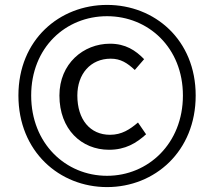

<svg xmlns="http://www.w3.org/2000/svg" viewBox="-20 -750 872 782"><path d="M416 12C610 12 777 -133 777 -361C777 -588 610 -730 416 -730C222 -730 55 -588 55 -361C55 -133 222 12 416 12ZM416 -34C247 -34 107 -166 107 -361C107 -556 247 -684 416 -684C584 -684 725 -556 725 -361C725 -166 584 -34 416 -34ZM424 -140C491 -140 535 -167 575 -203L542 -251C509 -223 476 -201 428 -201C347 -201 295 -263 295 -361C295 -449 349 -511 431 -511C471 -511 498 -494 529 -465L567 -509C532 -545 491 -572 428 -572C320 -572 222 -491 222 -361C222 -223 312 -140 424 -140Z"/></svg>

Font: Noto Sans Mono CJK JP Regular
Style: Regular
Weight: 400
Designer: Ryoko NISHIZUKA (kana & ideographs); Paul D. Hunt (Latin, Greek & Cyrillic); Wenlong ZHANG (bopomofo); Sandoll Communica
Foundry: Adobe Systems Incorporated
Version: Version 1.004;PS 1.004;hotconv 1.0.82;makeotf.lib2.5.63406